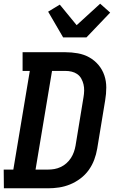

<svg xmlns="http://www.w3.org/2000/svg" viewBox="-25 -1017 645 1037"><path d="M-4 0 -5 -101H47L136 -634H97V-735H327Q362 -735 395.5 -729Q429 -723 457.5 -707Q486 -691 507 -666Q528 -641 538.5 -610Q549 -579 549 -544.5Q549 -510 543 -475L500 -214Q495 -184 484 -154.5Q473 -125 454.5 -99Q436 -73 409.5 -53Q383 -33 353.5 -21Q324 -9 294 -4.5Q264 0 234 0ZM167 -101H233Q251 -101 268.5 -104Q286 -107 303 -115Q320 -123 334 -135.5Q348 -148 358 -163.5Q368 -179 374 -196Q380 -213 383 -230L426 -492Q429 -509 429.5 -527Q430 -545 426 -561.5Q422 -578 414 -592.5Q406 -607 392.5 -616.5Q379 -626 362.5 -630Q346 -634 328 -634H256ZM316 -815 235 -954 298 -992 389 -881 516 -997 570 -949 442 -815Z"/></svg>

Font: Iosevka HT Extended
Style: Bold Italic
Weight: 700
Width: 7
Italic angle: -9°
Monospace: yes
Designer: Belleve Invis
Foundry: Belleve Invis
Version: Version 32.3.0; ttfautohint (v1.8.4)